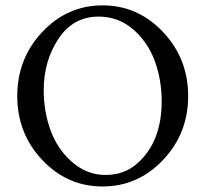

<svg xmlns="http://www.w3.org/2000/svg" viewBox="-20 -671 751 701"><path d="M134.3 -86.9Q43 -183.6 43 -320.3Q43 -457 134.3 -554.2Q225.6 -651.4 354.5 -651.4Q483.4 -651.4 575.2 -554.2Q667 -457 667 -320.3Q667 -183.6 575.2 -86.9Q483.4 9.8 354.5 9.8Q225.6 9.8 134.3 -86.9ZM339.8 -610.4Q247.1 -610.4 193.4 -529.3Q139.6 -448.2 139.6 -341.8Q139.6 -263.7 165 -194.3Q190.4 -125 244.1 -78.6Q297.9 -32.2 365.2 -32.2Q432.6 -32.2 479.5 -72.8Q570.3 -151.4 570.3 -301.8Q570.3 -379.9 544.9 -448.7Q519.5 -517.6 465.8 -564Q412.1 -610.4 339.8 -610.4Z"/></svg>

Font: CrimsonText-Roman
Style: Roman
Weight: 400
Version: Version 0.13